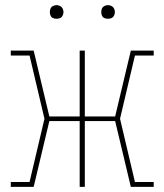

<svg xmlns="http://www.w3.org/2000/svg" viewBox="-20 -727 640 747"><path d="M22 0V-19H95L153 -265L95 -511H22V-530H111L172 -274H290V-530H310V-274H428L489 -530H578V-511H505L447 -265L505 -19H578V0H489L428 -256H310V0H290V-256H172L111 0ZM400 -654Q395 -654 389.5 -655.5Q384 -657 380.5 -660.5Q377 -664 375.5 -669.5Q374 -675 374 -680Q374 -685 375.5 -690.5Q377 -696 380.5 -699.5Q384 -703 389.5 -705Q395 -707 400 -707Q405 -707 410.5 -705Q416 -703 419.5 -699.5Q423 -696 425 -690.5Q427 -685 427 -680Q427 -675 425 -669.5Q423 -664 419.5 -660.5Q416 -657 410.5 -655.5Q405 -654 400 -654ZM200 -654Q195 -654 189.5 -655.5Q184 -657 180.5 -660.5Q177 -664 175.5 -669.5Q174 -675 174 -680Q174 -685 175.5 -690.5Q177 -696 180.5 -699.5Q184 -703 189.5 -705Q195 -707 200 -707Q205 -707 210.5 -705Q216 -703 219.5 -699.5Q223 -696 225 -690.5Q227 -685 227 -680Q227 -675 225 -669.5Q223 -664 219.5 -660.5Q216 -657 210.5 -655.5Q205 -654 200 -654Z"/></svg>

Font: Iosevka Slab Thin Extended
Style: Regular
Weight: 100
Width: 7
Monospace: yes
Designer: Belleve Invis
Foundry: Belleve Invis
Version: Version 11.1.1; ttfautohint (v1.8.3)